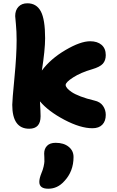

<svg xmlns="http://www.w3.org/2000/svg" viewBox="-20 -780 718 1178"><path d="M159.2 9.8Q55.2 9.8 55.2 -137.2Q55.2 -163.6 68.6 -302.2Q82 -440.9 82 -534.2Q82 -586.9 77.6 -631.6Q73.2 -676.3 73.2 -681.2Q73.2 -717.3 93.3 -738.5Q113.3 -759.8 147.9 -759.8Q204.1 -759.8 230.5 -710.2Q256.8 -660.6 256.8 -545.9Q256.8 -474.1 236.8 -347.2Q290.5 -419.4 382.1 -473.1Q473.6 -526.9 533.2 -526.9Q577.6 -526.9 603.3 -504.6Q628.9 -482.4 628.9 -441.9Q628.9 -409.2 611.1 -389.2Q593.3 -369.1 544.9 -355Q475.6 -335 429.2 -305.2Q382.8 -275.4 382.8 -258.8Q382.8 -250 391.8 -239Q400.9 -228 419.9 -215.1Q439 -202.1 475.1 -188.2Q511.2 -174.3 559.1 -163.1Q594.7 -155.3 611.8 -130.6Q628.9 -106 628.9 -75.2Q628.9 -37.1 607.9 -15.1Q586.9 6.8 546.9 6.8Q473.6 6.8 375.2 -44.9Q276.9 -96.7 225.1 -158.2Q229 -91.8 229 -66.9Q229 9.8 159.2 9.8ZM275.9 377.9Q221.2 377.9 221.2 335.9Q221.2 314.5 233.9 283.2Q243.2 261.7 247.6 241.7Q252 221.7 252.4 211.4Q252.9 201.2 252 183.8Q251 166.5 251 162.1Q251 132.8 268.8 114.5Q286.6 96.2 321.8 96.2Q371.1 96.2 401.1 120.4Q431.2 144.5 431.2 183.1Q431.2 272 374 332Q333 377.9 275.9 377.9Z"/></svg>

Font: Shantell Sans Normal
Style: Regular
Weight: 800
Designer: Stephen Nixon, Anya Danilova, Shantell Martin
Foundry: Arrow Type
Version: Version 1.006;[559af2be0]